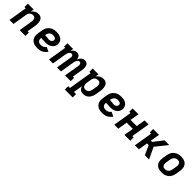

<svg xmlns="http://www.w3.org/2000/svg" viewBox="434 -2198 4082 4082"><g transform="rotate(45 2475.0 -156.5)"><path d="M31 0 100 -419H62V-520H237L224 -444Q238 -464 255 -480Q272 -496 292.5 -507Q313 -518 335 -523Q357 -528 379 -528Q407 -528 432 -519Q457 -510 473.5 -491Q490 -472 498.5 -447Q507 -422 510 -395.5Q513 -369 511 -341.5Q509 -314 504 -287L473 -101H511L512 0H337L387 -303Q389 -318 390 -332.5Q391 -347 389 -361Q387 -375 381.5 -388Q376 -401 366.5 -410Q357 -419 343 -423Q329 -427 315 -427Q295 -427 275.5 -420.5Q256 -414 241 -400.5Q226 -387 217 -368Q208 -349 205 -330L151 0Z M875 8Q841 8 809 2.5Q777 -3 749.5 -16.5Q722 -30 701 -53Q680 -76 669 -105Q658 -134 657 -167Q656 -200 661 -233L678 -333Q682 -360 692 -387Q702 -414 719 -437.5Q736 -461 759.5 -479.5Q783 -498 810 -509Q837 -520 864.5 -524Q892 -528 919 -528Q947 -528 974 -524.5Q1001 -521 1026 -511Q1051 -501 1071 -485Q1091 -469 1104 -446.5Q1117 -424 1122 -397.5Q1127 -371 1122 -343Q1119 -322 1108.5 -301Q1098 -280 1082 -262.5Q1066 -245 1045.5 -232.5Q1025 -220 1003.5 -212.5Q982 -205 960 -202.5Q938 -200 916 -200Q899 -200 881.5 -201Q864 -202 846.5 -202.5Q829 -203 812 -204Q795 -205 777 -207Q774 -184 778 -162Q782 -140 795.5 -123.5Q809 -107 830.5 -100Q852 -93 875 -93Q892 -93 909 -96Q926 -99 942.5 -106.5Q959 -114 972.5 -126.5Q986 -139 996 -154L1095 -108Q1077 -80 1052 -57Q1027 -34 997.5 -19Q968 -4 936.5 2Q905 8 875 8ZM921 -296Q934 -296 948 -299.5Q962 -303 974 -311Q986 -319 994.5 -331.5Q1003 -344 1005 -358Q1008 -374 1001.5 -389Q995 -404 981.5 -412.5Q968 -421 952 -424Q936 -427 920 -427Q898 -427 875.5 -420.5Q853 -414 835.5 -398Q818 -382 808.5 -360Q799 -338 795 -317L794 -308Q803 -307 812 -306Q821 -305 830 -305Q841 -305 852.5 -304Q864 -303 875 -301Q886 -299 897.5 -297.5Q909 -296 921 -296Z M1219 0 1288 -419H1252V-520H1424L1412 -448Q1422 -465 1435 -480Q1448 -495 1463.5 -506.5Q1479 -518 1498 -523Q1517 -528 1535 -528Q1557 -528 1577 -520Q1597 -512 1610 -496.5Q1623 -481 1630 -460.5Q1637 -440 1638 -419Q1648 -440 1660.5 -460Q1673 -480 1690.5 -496Q1708 -512 1730.5 -520Q1753 -528 1775 -528Q1798 -528 1817.5 -520Q1837 -512 1850 -496.5Q1863 -481 1870 -461Q1877 -441 1879 -419.5Q1881 -398 1879 -376Q1877 -354 1874 -332L1835 -101H1871L1872 0H1700L1758 -351Q1760 -365 1759.5 -378.5Q1759 -392 1753 -403Q1747 -414 1735.5 -420.5Q1724 -427 1711 -427Q1699 -427 1687 -421Q1675 -415 1666.5 -405Q1658 -395 1652 -383.5Q1646 -372 1642 -360Q1638 -348 1635 -336Q1632 -324 1630 -312L1579 0H1459L1517 -351Q1519 -365 1519 -378.5Q1519 -392 1513 -403Q1507 -414 1495.5 -420.5Q1484 -427 1470 -427Q1458 -427 1446 -421Q1434 -415 1425.5 -405Q1417 -395 1411.5 -383.5Q1406 -372 1401.5 -360Q1397 -348 1394 -336Q1391 -324 1389 -312L1338 0Z M1910 215V114H1962L2050 -419H2012V-520H2187L2174 -443Q2187 -463 2205.5 -479.5Q2224 -496 2245 -507Q2266 -518 2289 -523Q2312 -528 2334 -528Q2362 -528 2387.5 -519.5Q2413 -511 2430 -492Q2447 -473 2456 -448Q2465 -423 2468 -396.5Q2471 -370 2469 -342.5Q2467 -315 2462 -287L2446 -187Q2442 -163 2435 -139Q2428 -115 2415.5 -92.5Q2403 -70 2385.5 -50.5Q2368 -31 2345.5 -17.5Q2323 -4 2298.5 2Q2274 8 2250 8Q2226 8 2202.5 2Q2179 -4 2161.5 -19Q2144 -34 2133 -54Q2122 -74 2117 -97L2082 114H2146V215ZM2218 -93Q2238 -93 2259 -101.5Q2280 -110 2294.5 -126Q2309 -142 2317 -162.5Q2325 -183 2328 -203L2345 -303Q2347 -318 2348 -333Q2349 -348 2347 -362Q2345 -376 2339 -388.5Q2333 -401 2323 -410.5Q2313 -420 2299 -423.5Q2285 -427 2270 -427Q2250 -427 2230 -421Q2210 -415 2193.5 -401.5Q2177 -388 2168 -369Q2159 -350 2155 -330L2139 -230Q2136 -214 2135 -198Q2134 -182 2136.5 -166.5Q2139 -151 2145 -137Q2151 -123 2161.5 -112.5Q2172 -102 2187 -97.5Q2202 -93 2218 -93Z M2825 8Q2791 8 2759 2.5Q2727 -3 2699.5 -16.5Q2672 -30 2651 -53Q2630 -76 2619 -105Q2608 -134 2607 -167Q2606 -200 2611 -233L2628 -333Q2632 -360 2642 -387Q2652 -414 2669 -437.5Q2686 -461 2709.5 -479.5Q2733 -498 2760 -509Q2787 -520 2814.5 -524Q2842 -528 2869 -528Q2897 -528 2924 -524.5Q2951 -521 2976 -511Q3001 -501 3021 -485Q3041 -469 3054 -446.5Q3067 -424 3072 -397.5Q3077 -371 3072 -343Q3069 -322 3058.5 -301Q3048 -280 3032 -262.5Q3016 -245 2995.5 -232.5Q2975 -220 2953.5 -212.5Q2932 -205 2910 -202.5Q2888 -200 2866 -200Q2849 -200 2831.5 -201Q2814 -202 2796.5 -202.5Q2779 -203 2762 -204Q2745 -205 2727 -207Q2724 -184 2728 -162Q2732 -140 2745.5 -123.5Q2759 -107 2780.5 -100Q2802 -93 2825 -93Q2842 -93 2859 -96Q2876 -99 2892.5 -106.5Q2909 -114 2922.5 -126.5Q2936 -139 2946 -154L3045 -108Q3027 -80 3002 -57Q2977 -34 2947.5 -19Q2918 -4 2886.5 2Q2855 8 2825 8ZM2871 -296Q2884 -296 2898 -299.5Q2912 -303 2924 -311Q2936 -319 2944.5 -331.5Q2953 -344 2955 -358Q2958 -374 2951.5 -389Q2945 -404 2931.5 -412.5Q2918 -421 2902 -424Q2886 -427 2870 -427Q2848 -427 2825.5 -420.5Q2803 -414 2785.5 -398Q2768 -382 2758.5 -360Q2749 -338 2745 -317L2744 -308Q2753 -307 2762 -306Q2771 -305 2780 -305Q2791 -305 2802.5 -304Q2814 -303 2825 -301Q2836 -299 2847.5 -297.5Q2859 -296 2871 -296Z M3181 0 3250 -419H3212V-520H3387L3353 -317H3539L3573 -520H3693L3623 -101H3661L3662 0H3487L3522 -216H3336L3301 0Z M3800 0 3869 -419H3830L3831 -520H4006L3971 -310H4008L4171 -520H4313L4104 -260L4227 0H4100L4005 -210H3954L3920 0Z M4606 8Q4574 8 4543.5 2Q4513 -4 4487 -18.5Q4461 -33 4442.5 -56.5Q4424 -80 4415.5 -109Q4407 -138 4406.5 -169.5Q4406 -201 4411 -233L4428 -333Q4432 -360 4442 -386.5Q4452 -413 4469 -436.5Q4486 -460 4509 -478.5Q4532 -497 4558.5 -508Q4585 -519 4612.5 -523.5Q4640 -528 4667 -528Q4699 -528 4729.5 -522Q4760 -516 4786 -501.5Q4812 -487 4831 -463.5Q4850 -440 4858.5 -411Q4867 -382 4867.5 -350.5Q4868 -319 4862 -287L4846 -187Q4841 -160 4831 -133.5Q4821 -107 4804.5 -83.5Q4788 -60 4765 -41.5Q4742 -23 4715.5 -12Q4689 -1 4661 3.5Q4633 8 4606 8ZM4607 -93Q4629 -93 4651 -100.5Q4673 -108 4690 -124Q4707 -140 4716 -161Q4725 -182 4728 -203L4745 -303Q4747 -318 4747.5 -333Q4748 -348 4745.5 -362.5Q4743 -377 4736.5 -389.5Q4730 -402 4719.5 -411Q4709 -420 4695 -423.5Q4681 -427 4666 -427Q4644 -427 4622.5 -419.5Q4601 -412 4584 -396Q4567 -380 4558 -359Q4549 -338 4545 -317L4529 -217Q4526 -202 4525.5 -187Q4525 -172 4527.5 -157.5Q4530 -143 4536.5 -130.5Q4543 -118 4553.5 -109Q4564 -100 4578 -96.5Q4592 -93 4607 -93Z"/></g></svg>

Font: Iosevka Etoile
Style: Bold Italic
Weight: 700
Italic angle: -9°
Designer: Belleve Invis
Foundry: Belleve Invis
Version: Version 28.1.0; ttfautohint (v1.8.4)